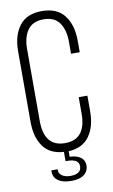

<svg xmlns="http://www.w3.org/2000/svg" viewBox="-95 -755 564 958"><g transform="rotate(-10 187.0 -276.0)"><path d="M339 -529V-471H295V-532Q295 -592 269.5 -628Q244 -664 189 -664Q134 -664 108.5 -628Q83 -592 83 -532V-168Q83 -37 189 -37Q295 -37 295 -168V-251H339V-171Q339 -94 304.5 -46Q270 2 199 6V34Q234 35 254 49.5Q274 64 274 90Q274 121 250.5 138Q227 155 185 154Q144 154 120.5 137.5Q97 121 97 91V85H129V90Q129 107 144 117.5Q159 128 185 129Q242 129 242 89Q242 52 182 52H175V5Q105 1 71 -46.5Q37 -94 37 -171V-529Q37 -609 74 -657.5Q111 -706 188 -706Q265 -706 302 -657.5Q339 -609 339 -529Z"/></g></svg>

Font: TypoPRO Bebas Neue
Style: Regular
Weight: 400
Designer: Ryoichi Tsunekawa
Foundry: Ryoichi Tsunekawa
Version: Version 001.003